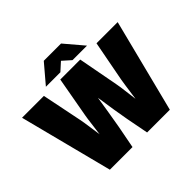

<svg xmlns="http://www.w3.org/2000/svg" viewBox="-183 -1002 1218 1218"><g transform="rotate(-45 426.0 -392.5)"><path d="M158 0 -3 -627H193L248 -356Q250 -345 253.5 -325.5Q257 -306 271 -205Q284 -308 286.5 -325.5Q289 -343 291 -354L340 -627H519L570 -356Q573 -343 576 -320.5Q579 -298 591 -203Q600 -268 605.5 -306Q611 -344 613 -354L665 -627H855L696 0H492L463 -151Q455 -196 446 -250.5Q437 -305 427 -376Q419 -323 409.5 -266Q400 -209 390 -151L361 0ZM612 -659H482L427 -708L373 -659H243L350 -785H505Z"/></g></svg>

Font: Blinker ExtraBold
Style: Regular
Weight: 800
Designer: Juergen Huber
Foundry: supertype
Version: Version 1.017;hotconv 1.0.117;makeotfexe 2.5.65602